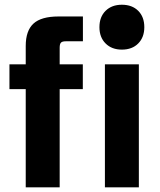

<svg xmlns="http://www.w3.org/2000/svg" viewBox="-20 -803 685 823"><path d="M90.3 0V-606Q90.3 -671.4 123.5 -701.9Q156.7 -732.4 231 -732.4H335.4V-626H261.7Q246.6 -626 241.2 -620.1Q235.8 -614.3 235.8 -598.6V0ZM20.5 -420.9V-527.3H335V-420.9ZM429.7 0V-527.3H575.2V0ZM502.4 -590.3Q459 -590.3 432.6 -616.7Q406.2 -643.1 406.2 -686.5Q406.2 -730.5 432.6 -756.6Q459 -782.7 502.4 -782.7Q546.4 -782.7 572.5 -756.6Q598.6 -730.5 598.6 -686.5Q598.6 -643.1 572.5 -616.7Q546.4 -590.3 502.4 -590.3Z"/></svg>

Font: Schibsted Grotesk
Style: Bold
Weight: 700
Designer: Bakken & Baeck AS, Henrik Kongsvoll
Foundry: Schibsted ASA
Version: Version 1.100;gftools[0.9.25]